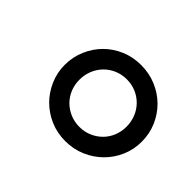

<svg xmlns="http://www.w3.org/2000/svg" viewBox="-82 -851 574 574"><g transform="rotate(45 205.0 -564.0)"><path d="M73 -564Q73 -597.5 85.8 -627Q98.5 -656.5 120.2 -678.2Q142 -700 171.5 -712.5Q201 -725 235 -725Q269.5 -725 299.2 -712.5Q329 -700 351 -678.2Q373 -656.5 385.8 -627Q398.5 -597.5 398.5 -564Q398.5 -531 385.8 -501.8Q373 -472.5 351 -450.8Q329 -429 299.2 -416.2Q269.5 -403.5 235 -403.5Q201 -403.5 171.5 -416.2Q142 -429 120.2 -450.8Q98.5 -472.5 85.8 -501.8Q73 -531 73 -564ZM135.5 -563.5Q135.5 -542.5 143 -524.2Q150.5 -506 164 -492.5Q177.5 -479 195.8 -471.2Q214 -463.5 235 -463.5Q256 -463.5 274.2 -471.2Q292.5 -479 306 -492.5Q319.5 -506 327 -524.2Q334.5 -542.5 334.5 -563.5Q334.5 -584.5 327 -603Q319.5 -621.5 306 -635.2Q292.5 -649 274.2 -656.8Q256 -664.5 235 -664.5Q214 -664.5 195.8 -656.8Q177.5 -649 164 -635.2Q150.5 -621.5 143 -603Q135.5 -584.5 135.5 -563.5Z"/></g></svg>

Font: Lato 2
Style: Italic
Weight: 400
Italic angle: -7°
Designer: Lukasz Dziedzic with Adam Twardoch and Botio Nikoltchev
Foundry: tyPoland Lukasz Dziedzic
Version: Version 2.015; 2015-08-06; http://www.latofonts.com/